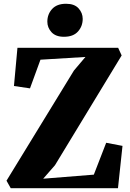

<svg xmlns="http://www.w3.org/2000/svg" viewBox="-20 -998 689 1018"><path d="M37 0 14.5 -40 372 -624 433 -696 194.5 -681.5 139 -529.5 54 -542 72.5 -744.5H606.5L625 -704L271.5 -122L209 -50.5L477.5 -72L543 -241L629.5 -224.5L605.5 0ZM318.5 -803Q275.5 -803 253.2 -827.2Q231 -851.5 231 -883Q231 -922.5 256.2 -950.2Q281.5 -978 330 -978H331Q374.5 -978 396.5 -953.8Q418.5 -929.5 418.5 -898Q418.5 -859 393.5 -831Q368.5 -803 319.5 -803Z"/></svg>

Font: Merriweather 72pt Black
Style: Regular
Weight: 900
Version: Version 2.100